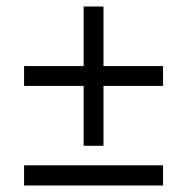

<svg xmlns="http://www.w3.org/2000/svg" viewBox="-20 -679 532 590"><path d="M237 -659H298V-476H481V-415H298V-231H237V-415H54V-476H237ZM54 -171H481V-109H54Z"/></svg>

Font: IBM 3270 Semi-Condensed
Style: Condensed
Weight: 400
Monospace: yes
Version: Version 2.3.1